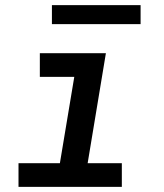

<svg xmlns="http://www.w3.org/2000/svg" viewBox="-20 -727 640 747"><path d="M52 0V-92H213L269 -428H135V-520H392L321 -92H454V0ZM182 -633V-707H527V-633Z"/></svg>

Font: Iosevka SS04 SmBd Ex Obl
Style: Regular
Weight: 600
Width: 7
Italic angle: -9°
Monospace: yes
Designer: Belleve Invis
Foundry: Belleve Invis
Version: Version 19.0.0; ttfautohint (v1.8.4)